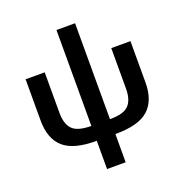

<svg xmlns="http://www.w3.org/2000/svg" viewBox="-163 -891 1172 1235"><g transform="rotate(-20 423.0 -273.0)"><path d="M358.9 203.1H486.3V9.8Q643.1 10.7 712.4 -50Q781.7 -110.8 781.7 -236.3V-518.6H650.4V-241.2Q650.4 -165 615.5 -128.4Q580.6 -91.8 486.3 -91.8V-748.5H358.9V-91.8Q264.2 -92.3 229.5 -128.9Q194.8 -165.5 194.8 -241.2V-518.6H64V-236.3Q64 -110.8 133.3 -50Q202.6 10.7 358.9 9.8Z"/></g></svg>

Font: Roboto Flex
Style: wght 600 wdth 140 opsz 13.0 GRAD 0.00 slnt 0.00 XTRA 468 XOPQ 96 YOPQ 79 YTLC 514 YTUC 712 YTAS 750 YTDE -203.00 YTFI 738
Weight: 600
Width: 8
Designer: Berlow after Robertson
Foundry: Google
Version: Version 3.100